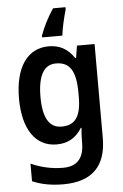

<svg xmlns="http://www.w3.org/2000/svg" viewBox="-64 -877 704 1096"><g transform="rotate(-5 287.5 -329.0)"><path d="M354 -820V-832H283C250 -785 221 -725 206 -682V-672H322C326 -713 342 -779 354 -820ZM239 -618C116 -618 44 -514 44 -335C44 -160 115 -56 236 -56C297 -56 345 -80 381 -138H385C383 -118 381 -88 381 -66V-53C381 38 339 80 261 80C199 80 136 67 77 40V141C131 164 187 174 255 174C421 174 501 89 501 -70V-608H400L389 -538H384C347 -594 299 -618 239 -618ZM271 -517C350 -517 385 -466 385 -337V-316C385 -201 349 -155 273 -155C202 -155 167 -214 167 -334C167 -455 202 -517 271 -517Z"/></g></svg>

Font: Noto Sans Malayalam UI SemiCondensed SemiBold
Style: Regular
Weight: 600
Width: 4
Designer: Jelle Bosma - Monotype Design Team
Foundry: Monotype Imaging Inc.
Version: Version 2.104